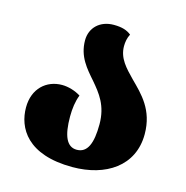

<svg xmlns="http://www.w3.org/2000/svg" viewBox="-88 -633 707 731"><g transform="rotate(15 265.0 -268.0)"><path d="M260 14C391 14 494 -52 494 -178C494 -274 441 -323 396 -368C362 -403 331 -434 331 -482C331 -498 334 -515 342 -530C326 -543 306 -550 273 -550C219 -550 182 -515 182 -465C182 -401 218 -362 252 -323C285 -284 318 -244 318 -170C318 -95 301 -54 259 -54C219 -54 202 -95 202 -170C202 -201 206 -231 216 -256C194 -270 166 -278 142 -278C81 -278 31 -235 31 -160C31 -80 81 14 260 14Z"/></g></svg>

Font: Noto Serif Georgian Condensed Black
Style: Regular
Weight: 900
Width: 3
Designer: Monotype Design Team, Akaki Razmadze
Foundry: Google LLC
Version: Version 2.003